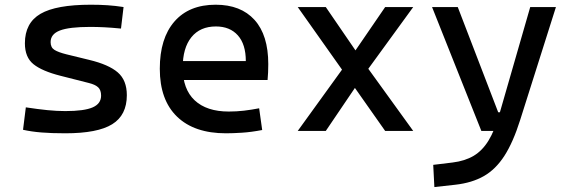

<svg xmlns="http://www.w3.org/2000/svg" viewBox="-20 -547 2384 802"><path d="M252.9 9.8Q194.3 9.8 152.6 6.3Q110.8 2.9 76.2 -4.9L87.9 -98.6Q139.2 -90.8 178.5 -86.9Q217.8 -83 252.9 -83Q331.5 -83 366.9 -98.4Q402.3 -113.8 402.3 -147.5Q402.3 -170.9 389.9 -182.4Q377.4 -193.8 351.6 -200.2L232.4 -230.5Q155.8 -250 119.9 -278.8Q84 -307.6 84 -366.2Q84 -451.2 149.2 -489.3Q214.4 -527.3 359.4 -527.3Q397 -527.3 429.4 -525.1Q461.9 -522.9 496.1 -517.6L485.4 -427.7Q445.8 -431.6 415.5 -433.1Q385.3 -434.6 356.4 -434.6Q269.5 -434.6 230.5 -419.7Q191.4 -404.8 191.4 -371.1Q191.4 -348.6 207.5 -338.6Q223.6 -328.6 256.8 -320.3L352.5 -296.9Q434.1 -277.3 471.9 -244.6Q509.8 -211.9 509.8 -149.4Q509.8 -65.9 448.7 -28.1Q387.7 9.8 252.9 9.8Z M923.8 9.8Q791.5 9.8 719.5 -59.8Q647.5 -129.4 647.5 -259.8Q647.5 -386.7 708.5 -457Q769.5 -527.3 880.9 -527.3Q985.8 -527.3 1043.2 -463.9Q1100.6 -400.4 1100.6 -279.3Q1100.6 -243.7 1097.7 -212.9H734.4V-292H1006.8Q1006.8 -361.8 973.6 -399.2Q940.4 -436.5 881.8 -436.5Q815.9 -436.5 779.5 -391.6Q743.2 -346.7 743.2 -264.6Q743.2 -174.8 793.2 -127.9Q843.3 -81.1 935.5 -81.1Q967.8 -81.1 999 -84.7Q1030.3 -88.4 1062.5 -94.7L1075.2 -3.9Q1029.3 4.9 991.2 7.3Q953.1 9.8 923.8 9.8Z M1223.6 0 1429.7 -285.2 1588.9 -517.6H1706.1L1492.2 -223.6L1340.8 0ZM1588.9 0 1431.6 -223.6 1223.6 -517.6H1340.8L1500 -285.2L1706.1 0Z M1794.4 234.4 1789.6 141.6 1870.6 131.8Q1921.9 125.5 1958.3 104Q1994.6 82.5 2020.5 40.3Q2046.4 -2 2065.9 -70.3L2194.8 -517.6H2302.2L2152.8 -45.9Q2123.5 46.9 2087.2 103.5Q2050.8 160.2 2001.2 188.5Q1951.7 216.8 1882.3 224.6ZM1990.7 0 1784.7 -517.6H1892.1L2061 -78.1H2076.7V0Z"/></svg>

Font: Cascadia Code
Style: Regular
Weight: 400
Monospace: yes
Designer: Aaron Bell
Foundry: Saja Typeworks
Version: Version 2106.017